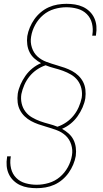

<svg xmlns="http://www.w3.org/2000/svg" viewBox="-20 -843 540 1006"><path d="M172 143Q149 143 127 139.5Q105 136 85.5 127Q66 118 50.5 103Q35 88 26 68.5Q17 49 15 26.5Q13 4 17 -19Q17 -20 17 -21.5Q17 -23 18 -24H37Q37 -23 36.5 -22Q36 -21 36 -19Q31 11 38 40Q45 69 65 89Q85 109 113.5 117Q142 125 172 125Q204 125 236 115.5Q268 106 293.5 84.5Q319 63 335.5 33Q352 3 357 -29Q362 -58 353 -86Q344 -114 324 -132.5Q304 -151 277 -161Q250 -171 222 -179Q201 -185 181 -192Q161 -199 142.5 -209Q124 -219 109 -233.5Q94 -248 84.5 -266.5Q75 -285 72.5 -307Q70 -329 73 -352Q77 -376 87.5 -400Q98 -424 113.5 -446Q129 -468 150 -485Q171 -502 195 -512Q177 -522 161 -536Q145 -550 135.5 -568.5Q126 -587 123 -609Q120 -631 123 -654Q127 -677 136.5 -699.5Q146 -722 160 -742Q174 -762 193.5 -778.5Q213 -795 235.5 -805Q258 -815 281.5 -819Q305 -823 328 -823Q351 -823 373 -819.5Q395 -816 414.5 -807Q434 -798 449.5 -783Q465 -768 474 -748.5Q483 -729 485 -706.5Q487 -684 483 -661Q483 -660 483 -658.5Q483 -657 482 -656H463Q463 -657 463.5 -658Q464 -659 464 -661Q469 -691 462 -720Q455 -749 435 -769Q415 -789 386.5 -797Q358 -805 328 -805Q296 -805 264 -795.5Q232 -786 206.5 -764.5Q181 -743 164.5 -713Q148 -683 143 -651Q138 -622 147 -594Q156 -566 176 -547.5Q196 -529 223 -519Q250 -509 278 -501Q299 -495 319 -488Q339 -481 357.5 -471Q376 -461 391 -446.5Q406 -432 415.5 -413.5Q425 -395 427.5 -373Q430 -351 427 -328Q423 -304 412.5 -280Q402 -256 386.5 -234Q371 -212 350 -195Q329 -178 305 -168Q323 -158 339 -144Q355 -130 364.5 -111.5Q374 -93 377 -71Q380 -49 377 -26Q373 -3 363.5 19.5Q354 42 340 62Q326 82 306.5 98.5Q287 115 264.5 125Q242 135 218.5 139Q195 143 172 143ZM281 -179Q305 -187 327 -202Q349 -217 365.5 -237.5Q382 -258 392.5 -282Q403 -306 408 -330Q412 -355 406.5 -379Q401 -403 387 -421.5Q373 -440 352.5 -452Q332 -464 310 -472Q288 -480 264.5 -486Q241 -492 219 -501Q195 -493 173 -478Q151 -463 134.5 -442.5Q118 -422 107.5 -398Q97 -374 92 -350Q88 -325 93.5 -301Q99 -277 113 -258.5Q127 -240 147.5 -228Q168 -216 190 -208Q212 -200 235.5 -194Q259 -188 281 -179Z"/></svg>

Font: Iosevka SS04 Thin Oblique
Style: Regular
Weight: 100
Italic angle: -9°
Monospace: yes
Designer: Belleve Invis
Foundry: Belleve Invis
Version: Version 19.0.0; ttfautohint (v1.8.4)